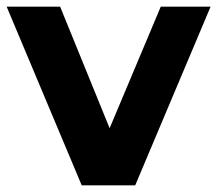

<svg xmlns="http://www.w3.org/2000/svg" viewBox="-28 -558 654 578"><path d="M456 -538 302 -172 153 -538H-8L218 0H379L606 -538Z"/></svg>

Font: Talent SemiBold
Style: Bold
Weight: 700
Designer: Mike Powis
Version: Version 1.001;hotconv 1.0.109;makeotfexe 2.5.65596